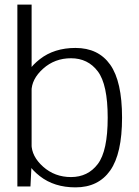

<svg xmlns="http://www.w3.org/2000/svg" viewBox="-20 -805 600 829"><path d="M55 0H111.5L116.5 -99.5V-785H55ZM306 4Q404.5 4 455.8 -68.8Q507 -141.5 507 -297Q507 -453.5 455.8 -525.8Q404.5 -598 306 -598Q214 -598 152 -549.5Q90 -501 90 -452.5L116 -410.5Q116 -463.5 166.2 -508.5Q216.5 -553.5 286.5 -553.5Q359.5 -553.5 402.2 -497Q445 -440.5 445 -297Q445 -153 402.2 -96.8Q359.5 -40.5 286.5 -40.5Q216.5 -40.5 166.2 -85.2Q116 -130 116 -183.5L90 -141.5Q90 -93 152 -44.5Q214 4 306 4Z"/></svg>

Font: Anybody UltraCondensed Thin Light
Style: Regular
Weight: 300
Version: Version 1.111